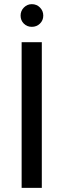

<svg xmlns="http://www.w3.org/2000/svg" viewBox="-20 -903 305 923"><path d="M84 -700H181V0H84ZM79 -828Q79 -851 95 -867Q111 -883 133 -883Q156 -883 172 -867Q188 -851 188 -828Q188 -805 172 -789.5Q156 -774 133 -774Q110 -774 94.5 -789.5Q79 -805 79 -828Z"/></svg>

Font: AF Albert Sans Medium
Style: Regular
Weight: 500
Designer: Andreas Rasmussen
Foundry: a.Foundry
Version: Version 1.300;Glyphs 3.2 (3231)